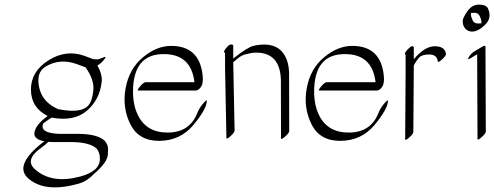

<svg xmlns="http://www.w3.org/2000/svg" viewBox="-20 -574 2121 824"><path d="M187.5 34.7Q176.3 46.4 154.3 62Q84.5 112.8 130.9 153.3Q202.6 216.3 324.2 183.6Q408.7 161.1 408.7 107.9Q408.7 80.6 395 64Q366.7 37.1 289.6 35.6H204.1Q195.3 35.2 187.5 34.7ZM80.1 149.9Q80.1 100.6 170.4 32.2Q127.4 24.4 127.4 -0.5Q128.4 -35.2 184.6 -76.2Q112.8 -112.3 112.8 -189.9Q112.8 -267.6 188.2 -315.2Q263.7 -362.8 343.3 -334L379.4 -320.3Q380.4 -320.3 385.7 -319.8Q391.1 -319.3 401.9 -319.3L426.3 -328.6Q438 -333 429.2 -321.3Q412.6 -299.3 397.9 -293.5Q419.9 -253.9 416.5 -223.6Q408.2 -146 352.5 -98.6Q296.9 -51.3 202.1 -69.3Q201.2 -69.3 190.9 -62.5Q180.7 -55.7 165 -43.9Q163.1 -38.1 162.6 -31.2Q162.6 -2 235.4 0.5H320.8Q399.4 2 429.2 29.8Q443.8 47.4 443.8 63.7Q443.8 80.1 442.9 90.3Q439.9 124 382.3 173.3Q353 204.1 319.8 213.4Q175.3 255.4 102.1 192.4Q80.6 173.8 80.1 149.9ZM347.2 -285.2 310.1 -298.8Q235.8 -325.7 172.9 -286.6Q134.3 -260.7 148.4 -197.5Q162.6 -134.3 230 -105.5Q230 -105.5 230.5 -105.5Q231.4 -105 232.9 -105Q330.6 -85.9 360.8 -123.5Q376 -142.1 380.6 -186.5Q385.3 -231 347.2 -285.2Z M572.8 -78.1Q609.9 -3.9 702.1 -5.1Q794.4 -6.3 826.7 -88.9Q835.4 -110.8 851.8 -129.9Q868.2 -148.9 867.7 -141.1Q866.7 -106 810.5 -38.3Q754.4 29.3 665.3 30.5Q576.2 31.7 540 -39.8Q503.9 -111.3 519 -195.1Q534.2 -278.8 593.5 -328.1Q652.8 -377.4 714.8 -377Q835.9 -377 849.6 -251Q853.5 -216.3 842.5 -200.9Q831.5 -185.5 819.8 -185.5H574.2Q565.9 -185.5 581.3 -203.4Q596.7 -221.2 605 -221.2H814.5Q800.3 -341.8 683.6 -341.8Q550.8 -342.8 550.8 -179.7Q551.3 -120.1 572.8 -78.1Z M945.8 -284.2V-347.2Q935.5 -349.6 950.2 -367.4Q964.8 -385.3 972.9 -383.3Q981 -381.3 981 -379.9V-322.8Q1042.5 -371.6 1068.4 -377.4Q1180.2 -401.9 1211.4 -315.4Q1220.2 -290.5 1220.7 -258.8L1221.2 -11.7Q1221.2 -3.4 1203.6 12.2Q1186 27.8 1186 19.5L1185.5 -227.5Q1183.6 -348.1 1079.6 -348.1Q1064.9 -348.1 1058.8 -346.4Q1052.7 -344.7 1035.4 -341.3Q1018.1 -337.9 1000 -323Q981.9 -308.1 981 -307.1L986.8 -13.7Q986.8 -5.4 969.2 10.3Q951.7 25.9 951.7 17.6Z M1350.1 -78.1Q1387.2 -3.9 1479.5 -5.1Q1571.8 -6.3 1604 -88.9Q1612.8 -110.8 1629.2 -129.9Q1645.5 -148.9 1645 -141.1Q1644 -106 1587.9 -38.3Q1531.7 29.3 1442.6 30.5Q1353.5 31.7 1317.4 -39.8Q1281.2 -111.3 1296.4 -195.1Q1311.5 -278.8 1370.8 -328.1Q1430.2 -377.4 1492.2 -377Q1613.3 -377 1627 -251Q1630.9 -216.3 1619.9 -200.9Q1608.9 -185.5 1597.2 -185.5H1351.6Q1343.3 -185.5 1358.6 -203.4Q1374 -221.2 1382.3 -221.2H1591.8Q1577.6 -341.8 1460.9 -341.8Q1328.1 -342.8 1328.1 -179.7Q1328.6 -120.1 1350.1 -78.1Z M1755.9 -319.8Q1802.7 -375.5 1845.9 -375.5Q1889.2 -375.5 1894 -342.8Q1895 -335.4 1877.4 -319.3Q1859.9 -303.2 1858.9 -310.5Q1855 -340.3 1821.8 -340.3Q1788.6 -340.3 1776.1 -324.2Q1763.7 -308.1 1759.8 -300.3Q1754.9 -291 1755.4 -290Q1755.9 -289.1 1755.9 -288.6L1753.9 -7.8Q1753.9 0.5 1736.3 16.1Q1718.8 31.7 1718.8 23.4L1720.7 -257.3Q1720.7 -258.3 1720.9 -260.3Q1721.2 -262.2 1720.7 -263.2V-339.4Q1711.9 -342.8 1728.3 -360.4Q1744.6 -377.9 1750.2 -375.7Q1755.9 -373.5 1755.9 -372.1Z M2074.2 -537.6Q2092.3 -497.6 2062.3 -468Q2032.2 -438.5 2006.3 -438.5Q1980.5 -438.5 1968.8 -464.4Q1965.8 -471.7 1965.8 -484.1Q1965.8 -496.6 1985.6 -525.4Q2005.4 -554.2 2035.9 -554.2Q2066.4 -554.2 2074.2 -537.6ZM2045.9 -474.1Q2047.4 -485.8 2040 -502.4Q2032.7 -519 2018.6 -519Q2004.4 -519 2001.5 -518.6Q2001 -515.1 2001 -509.5Q2001 -503.9 2008.5 -486.6Q2016.1 -469.2 2045.9 -474.1ZM2016.6 -354 2051.3 -374.5Q2063 -381.3 2063.5 -373L2064.9 -9.3Q2064.9 -1 2047.1 14.6Q2029.3 30.3 2029.3 22L2027.8 -340.8H2027.3L1998.5 -323.7Q1983.4 -314.5 1992.4 -329.6Q2001.5 -344.7 2016.6 -354Z"/></svg>

Font: ML-NILA01_NewLipi
Style: Regular
Weight: 400
Designer: CLT@C-DIT
Version: Version ML-NILA01_NewLipi 2.